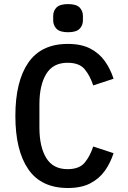

<svg xmlns="http://www.w3.org/2000/svg" viewBox="-20 -930 640 962"><path d="M320 12Q186.5 12 121.8 -82Q57 -176 57 -349Q57 -522 121.8 -616Q186.5 -710 320 -710Q387.5 -710 432.5 -686.5Q477.5 -663 505.5 -623.5Q533.5 -584 549 -535.5L447 -502Q431.5 -550 404.5 -582.8Q377.5 -615.5 318.5 -615.5Q245.5 -615.5 211.5 -559.2Q177.5 -503 177.5 -408V-290Q177.5 -195 211.5 -138.8Q245.5 -82.5 318.5 -82.5Q377.5 -82.5 404.5 -115.2Q431.5 -148 447 -196L549 -162.5Q533.5 -114 505.5 -74.5Q477.5 -35 432.5 -11.5Q387.5 12 320 12ZM321 -768.5Q280 -768.5 263.2 -785.8Q246.5 -803 246.5 -828V-850Q246.5 -875.5 263.2 -892.5Q280 -909.5 321 -909.5Q362 -909.5 378.8 -892.5Q395.5 -875.5 395.5 -850V-828Q395.5 -803 378.8 -785.8Q362 -768.5 321 -768.5Z"/></svg>

Font: Lilex Medium
Style: Regular
Weight: 500
Designer: Mike Abbink, Paul van der Laan, Pieter van Rosmalen, Mikhael Khrustik
Foundry: Mikhael Khrustik
Version: Version 1.100